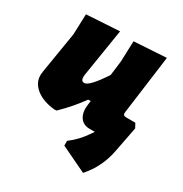

<svg xmlns="http://www.w3.org/2000/svg" viewBox="-159 -596 868 913"><g transform="rotate(30 275.5 -139.5)"><path d="M154 4Q90 -3 53 -32.5Q16 -62 16 -105L18 -125L55 -351L59 -463L240 -474L198 -212L197 -199Q197 -176 215 -176Q242 -176 305 -272L315 -352L319 -465L496 -476L453 -153Q450 -134 469 -134H520L533 -110L506 29Q488 125 424 197L282 129V103Q329 68 364 16L375 0H346Q311 0 293.5 -26Q276 -52 282 -96L285 -117H271Q225 -53 167 3Z"/></g></svg>

Font: Alegreya Sans SC Black
Style: Italic
Weight: 900
Italic angle: -7°
Designer: Juan Pablo del Peral
Foundry: Huerta Tipografica
Version: Version 2.007